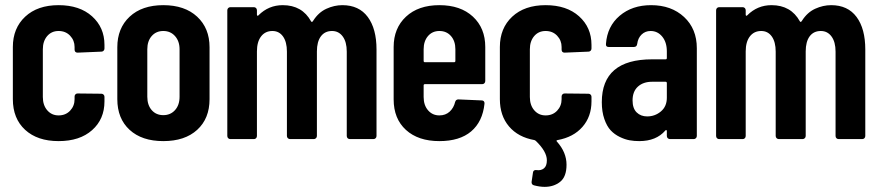

<svg xmlns="http://www.w3.org/2000/svg" viewBox="-20 -539 3410 744"><path d="M29.8 -154.8V-356.9Q29.8 -429.7 77.6 -474.4Q125.5 -519 207 -519Q288.6 -519 336.7 -475.8Q384.8 -432.6 384.8 -365.2V-351.1Q384.8 -345.7 381.3 -342.3Q377.9 -338.9 373 -338.9L280.8 -335Q269 -335 269 -347.2V-356.9Q269 -382.3 251.7 -400.6Q234.4 -418.9 207 -418.9Q179.7 -418.9 162.8 -399.2Q146 -379.4 146 -348.1V-163.1Q146 -131.3 163.1 -111.6Q180.2 -91.8 207 -91.8Q234.4 -91.8 251.7 -110.1Q269 -128.4 269 -154.8V-165Q269 -169.9 272.2 -173.3Q275.4 -176.8 280.8 -176.8L373 -175.8Q377.9 -175.8 381.3 -172.4Q384.8 -168.9 384.8 -164.1V-146Q384.8 -77.1 336.9 -34.7Q289.1 7.8 207 7.8Q125 7.8 77.4 -35.9Q29.8 -79.6 29.8 -154.8Z M612.8 7.8Q529.8 7.8 482.2 -35.9Q434.6 -79.6 434.6 -154.8V-356Q434.6 -429.7 482.4 -474.4Q530.3 -519 612.8 -519Q695.8 -519 743.9 -474.4Q792 -429.7 792 -356V-154.8Q792 -79.6 744.1 -35.9Q696.3 7.8 612.8 7.8ZM675.8 -164.1V-348.1Q675.8 -379.4 658.2 -399.2Q640.6 -418.9 612.8 -418.9Q585 -418.9 567.9 -399.4Q550.8 -379.9 550.8 -348.1V-164.1Q550.8 -131.8 567.9 -112.3Q585 -92.8 612.8 -92.8Q640.6 -92.8 658.2 -112.3Q675.8 -131.8 675.8 -164.1Z M1306.6 -519Q1371.1 -519 1405 -473.4Q1439 -427.7 1439 -347.2V-12.2Q1439 -6.8 1435.5 -3.4Q1432.1 0 1426.8 0H1335.9Q1330.6 0 1327.1 -3.4Q1323.7 -6.8 1323.7 -12.2V-338.9Q1323.7 -376.5 1308.1 -397.7Q1292.5 -418.9 1266.6 -418.9Q1238.8 -418.9 1223.4 -398.2Q1208 -377.4 1208 -339.8V-12.2Q1208 -6.8 1204.3 -3.4Q1200.7 0 1195.8 0H1104Q1099.1 0 1095.5 -3.4Q1091.8 -6.8 1091.8 -12.2V-338.9Q1091.8 -376.5 1076.7 -397.7Q1061.5 -418.9 1035.6 -418.9Q1007.8 -418.9 991.7 -397.9Q975.6 -377 975.6 -339.8V-12.2Q975.6 -6.8 972.2 -3.4Q968.8 0 963.9 0H872.6Q867.7 0 864.3 -3.4Q860.8 -6.8 860.8 -12.2V-499Q860.8 -504.4 864.3 -507.8Q867.7 -511.2 872.6 -511.2H963.9Q968.8 -511.2 972.2 -507.8Q975.6 -504.4 975.6 -499V-481.9Q975.6 -479 977.8 -478Q980 -477.1 981.9 -480Q1021 -519 1075.7 -519Q1150.9 -519 1185.5 -456.1Q1189 -450.7 1193.8 -459Q1214.4 -491.2 1244.9 -505.1Q1275.4 -519 1306.6 -519Z M1860.4 -225.1Q1860.4 -219.7 1856.9 -216.3Q1853.5 -212.9 1848.6 -212.9H1626.5Q1621.6 -212.9 1621.6 -208V-163.1Q1621.6 -131.3 1638.7 -111.6Q1655.8 -91.8 1682.6 -91.8Q1706.5 -91.8 1722.4 -106.4Q1738.3 -121.1 1743.7 -144Q1746.6 -153.8 1756.3 -153.8L1846.7 -149.9Q1852.1 -149.9 1855 -146.5Q1857.9 -143.1 1857.4 -137.2Q1850.1 -67.4 1805.7 -29.8Q1761.2 7.8 1682.6 7.8Q1600.6 7.8 1553 -35.6Q1505.4 -79.1 1505.4 -153.8V-356.9Q1505.4 -429.7 1553.2 -474.4Q1601.1 -519 1682.6 -519Q1764.6 -519 1812.5 -474.6Q1860.4 -430.2 1860.4 -356.9ZM1682.6 -418.9Q1655.3 -418.9 1638.4 -399.2Q1621.6 -379.4 1621.6 -348.1V-303.2Q1621.6 -297.9 1626.5 -297.9H1739.7Q1744.6 -297.9 1744.6 -303.2V-348.1Q1744.6 -379.9 1727.5 -399.4Q1710.4 -418.9 1682.6 -418.9Z M2272 -351.1Q2272 -345.7 2268.6 -342.3Q2265.1 -338.9 2260.3 -338.9L2168 -335Q2156.2 -335 2156.2 -347.2V-356.9Q2156.2 -382.3 2138.9 -400.6Q2121.6 -418.9 2094.2 -418.9Q2066.9 -418.9 2050 -399.2Q2033.2 -379.4 2033.2 -348.1V-163.1Q2033.2 -131.3 2050.3 -111.6Q2067.4 -91.8 2094.2 -91.8Q2121.6 -91.8 2138.9 -110.1Q2156.2 -128.4 2156.2 -154.8V-165Q2156.2 -169.9 2159.4 -173.3Q2162.6 -176.8 2168 -176.8L2260.3 -175.8Q2265.1 -175.8 2268.6 -172.4Q2272 -168.9 2272 -164.1V-146Q2272 -87.4 2237.1 -47.4Q2202.1 -7.3 2140.1 3.9Q2133.8 5.4 2138.2 9.8Q2175.3 51.3 2175.3 99.1Q2175.3 146 2150.6 165.5Q2126 185.1 2090.3 185.1Q2071.8 185.1 2049.3 179.2Q2038.6 176.3 2040 165L2045.4 128.9Q2046.9 118.7 2059.1 120.1Q2076.2 122.6 2087.6 113.5Q2099.1 104.5 2099.1 82Q2099.1 48.3 2056.2 6.8Q2055.2 5.9 2051.3 3.9Q1987.8 -7.3 1952.4 -49.1Q1917 -90.8 1917 -154.8V-356.9Q1917 -429.7 1964.8 -474.4Q2012.7 -519 2094.2 -519Q2175.8 -519 2223.9 -475.8Q2272 -432.6 2272 -365.2Z M2502.9 -519Q2581.5 -519 2630.9 -473.1Q2680.2 -427.2 2680.2 -352.1V-12.2Q2680.2 -6.8 2676.5 -3.4Q2672.9 0 2668 0H2576.2Q2571.3 0 2567.6 -3.4Q2564 -6.8 2564 -12.2V-30.8Q2564 -33.7 2562.3 -34.9Q2560.5 -36.1 2558.1 -33.2Q2522.9 7.8 2457 7.8Q2437.5 7.8 2419.7 4.6Q2401.9 1.5 2381.6 -8.3Q2361.3 -18.1 2346.4 -33.9Q2331.5 -49.8 2321.8 -77.9Q2312 -106 2312 -143.1Q2312 -309.1 2506.8 -309.1H2559.1Q2564 -309.1 2564 -314V-339.8Q2564 -375.5 2546.1 -397.2Q2528.3 -418.9 2501 -418.9Q2480.5 -418.9 2466.3 -405.3Q2452.1 -391.6 2449.2 -369.1Q2447.8 -356.9 2436 -356.9H2338.9Q2326.7 -356.9 2328.1 -369.1Q2333 -437 2381.3 -478Q2429.7 -519 2502.9 -519ZM2487.8 -87.9Q2518.1 -87.9 2541 -107.2Q2564 -126.5 2564 -160.2V-216.8Q2564 -222.2 2559.1 -222.2H2506.8Q2472.7 -222.2 2451.9 -203.4Q2431.2 -184.6 2431.2 -149.9Q2431.2 -119.1 2447 -103.5Q2462.9 -87.9 2487.8 -87.9Z M3200.7 -519Q3265.1 -519 3299.1 -473.4Q3333 -427.7 3333 -347.2V-12.2Q3333 -6.8 3329.6 -3.4Q3326.2 0 3320.8 0H3230Q3224.6 0 3221.2 -3.4Q3217.8 -6.8 3217.8 -12.2V-338.9Q3217.8 -376.5 3202.1 -397.7Q3186.5 -418.9 3160.6 -418.9Q3132.8 -418.9 3117.4 -398.2Q3102.1 -377.4 3102.1 -339.8V-12.2Q3102.1 -6.8 3098.4 -3.4Q3094.7 0 3089.8 0H2998Q2993.2 0 2989.5 -3.4Q2985.8 -6.8 2985.8 -12.2V-338.9Q2985.8 -376.5 2970.7 -397.7Q2955.6 -418.9 2929.7 -418.9Q2901.9 -418.9 2885.7 -397.9Q2869.6 -377 2869.6 -339.8V-12.2Q2869.6 -6.8 2866.2 -3.4Q2862.8 0 2857.9 0H2766.6Q2761.7 0 2758.3 -3.4Q2754.9 -6.8 2754.9 -12.2V-499Q2754.9 -504.4 2758.3 -507.8Q2761.7 -511.2 2766.6 -511.2H2857.9Q2862.8 -511.2 2866.2 -507.8Q2869.6 -504.4 2869.6 -499V-481.9Q2869.6 -479 2871.8 -478Q2874 -477.1 2876 -480Q2915 -519 2969.7 -519Q3044.9 -519 3079.6 -456.1Q3083 -450.7 3087.9 -459Q3108.4 -491.2 3138.9 -505.1Q3169.4 -519 3200.7 -519Z"/></svg>

Font: Barlow Condensed SemiBold
Style: Regular
Weight: 600
Width: 3
Designer: Jeremy Tribby
Foundry: Tribby Type
Version: Version 1.422;hotconv 1.0.109;makeotfexe 2.5.65596